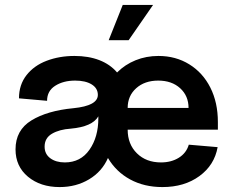

<svg xmlns="http://www.w3.org/2000/svg" viewBox="-20 -743 943 779"><path d="M418 -102Q394 -47 341.5 -15.5Q289 16 222 16Q144 16 93.5 -26Q43 -68 43 -137Q43 -215 107.5 -254.5Q172 -294 278 -304Q377 -314 377 -358Q377 -385 352 -400.5Q327 -416 285 -416Q237 -416 204 -395Q171 -374 171 -334L57 -344Q57 -399 87.5 -438Q118 -477 169.5 -496.5Q221 -516 282 -516Q339 -516 383 -499Q427 -482 455 -449Q487 -481 530 -498.5Q573 -516 623 -516Q693 -516 748 -482Q803 -448 833.5 -387.5Q864 -327 864 -248V-217H498Q498 -158 535.5 -121Q573 -84 633 -84Q675 -84 705.5 -103Q736 -122 746 -156L863 -146Q850 -73 789 -28.5Q728 16 639 16Q565 16 508 -15Q451 -46 418 -102ZM243 -84Q307 -84 343 -135.5Q379 -187 379 -263V-271Q355 -229 267 -221Q221 -218 191 -200.5Q161 -183 161 -148Q161 -118 184 -101Q207 -84 243 -84ZM601 -723 502 -580H421L478 -723ZM622 -416Q567 -416 532.5 -385Q498 -354 498 -305H745Q745 -354 711 -385Q677 -416 622 -416Z"/></svg>

Font: MedMera Sans Semibold
Style: Regular
Weight: 600
Designer: Kasper Nordkvist
Foundry: UNCUT.wtf
Version: Version 1.300